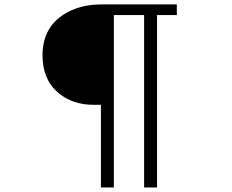

<svg xmlns="http://www.w3.org/2000/svg" viewBox="-20 -804 1040 862"><path d="M433.1 -333.5H398.9Q307.6 -333.5 244.6 -384.8Q170.9 -445.3 170.9 -555.2Q170.9 -689 283.2 -749Q348.6 -784.2 437 -784.2H773.9V-736.3H685.1V37.6H627V-736.3H491.2V37.6H433.1Z"/></svg>

Font: BIZ UDGothic
Style: Bold
Weight: 700
Monospace: yes
Designer: TypeBank Co., Ltd.
Foundry: Morisawa Inc.
Version: Version 1.05